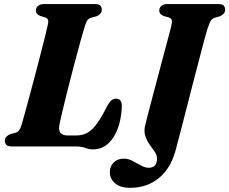

<svg xmlns="http://www.w3.org/2000/svg" viewBox="-20 -720 1127 944"><path d="M348.5 0H38.5Q18 0 10.8 -8Q3.5 -16 4 -28Q4 -39.5 11.5 -47.8Q19 -56 31 -60.5L55.5 -67Q68.5 -71 74.5 -79.8Q80.5 -88.5 86.5 -107.5Q92 -125.5 102.5 -164.2Q113 -203 126.8 -253.8Q140.5 -304.5 154.8 -359Q169 -413.5 182 -463.8Q195 -514 204.2 -551.5Q213.5 -589 216.5 -605Q221 -628 203 -634L178 -641.5Q156.5 -650.5 156.5 -668Q156.5 -682 167 -691Q177.5 -700 197 -700H446Q466.5 -700 473.5 -692.2Q480.5 -684.5 480.5 -672.5Q480.5 -660.5 472.8 -652.2Q465 -644 454.5 -640L427 -632.5Q417 -629.5 411 -622.5Q405 -615.5 399.5 -598Q389 -565.5 374 -511.5Q359 -457.5 342.8 -395.5Q326.5 -333.5 311.8 -274.5Q297 -215.5 286.5 -171.5Q276 -127.5 273 -111.5Q266.5 -79.5 277.2 -66.8Q288 -54 312.5 -54H356Q386.5 -54 410.2 -67.5Q434 -81 457 -112.8Q480 -144.5 507.5 -199.5Q518 -219 528.2 -227Q538.5 -235 550 -235Q579.5 -235 579 -197.5Q575 -101.5 536.8 -43.5Q498.5 14.5 437.5 14.5Q416.5 14.5 399 7.2Q381.5 0 348.5 0ZM998 -572Q993.5 -558 983 -518Q972.5 -478 957.8 -422.2Q943 -366.5 927 -304Q911 -241.5 895.5 -181.2Q880 -121 867.5 -72.2Q855 -23.5 847.5 3.5Q824 103 764 153.2Q704 203.5 620.5 203.5Q570.5 203.5 545.2 181Q520 158.5 520 126Q520 98.5 538.5 79.2Q557 60 589 60Q610.5 60 631.8 71.2Q653 82.5 673.2 93.8Q693.5 105 711.5 105Q730 105 741 94Q752 83 752 58.5Q752 43 740.5 26.2Q729 9.5 715.2 -10Q701.5 -29.5 694 -53.2Q686.5 -77 694.5 -106.5Q698 -122 707.5 -158.8Q717 -195.5 730 -244.2Q743 -293 757 -346Q771 -399 784 -447.8Q797 -496.5 806.8 -533Q816.5 -569.5 820.5 -585Q827 -611.5 825 -620.5Q823 -629.5 809 -634.5L784.5 -641.5Q763 -650 763 -667.5Q763 -682 773.5 -691Q784 -700 804.5 -700H1052.5Q1073 -700 1080 -692.2Q1087 -684.5 1087 -672.5Q1087 -660.5 1079.2 -652.2Q1071.5 -644 1061 -640L1036 -633Q1022.5 -628 1016 -617.8Q1009.5 -607.5 998 -572Z"/></svg>

Font: Fraunces 9pt
Style: Bold Italic
Weight: 700
Italic angle: -16°
Version: Version 1.000;[b76b70a41]